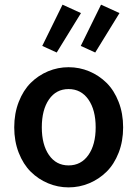

<svg xmlns="http://www.w3.org/2000/svg" viewBox="-20 -791 589 823"><path d="M273.9 12.2Q228 12.2 186 -5.4Q144 -22.9 111.8 -54.9Q79.6 -86.9 60.3 -136.2Q41 -185.5 41 -245.1Q41 -304.7 60.3 -354.2Q79.6 -403.8 111.8 -435.8Q144 -467.8 186 -485.4Q228 -502.9 273.9 -502.9Q320.3 -502.9 362.3 -485.4Q404.3 -467.8 436.8 -435.8Q469.2 -403.8 488.5 -354.2Q507.8 -304.7 507.8 -245.1Q507.8 -185.5 488.5 -136.2Q469.2 -86.9 436.8 -54.9Q404.3 -22.9 362.3 -5.4Q320.3 12.2 273.9 12.2ZM273.9 -82Q327.6 -82 358.9 -126.5Q390.1 -170.9 390.1 -245.1Q390.1 -319.8 358.9 -364.5Q327.6 -409.2 273.9 -409.2Q220.7 -409.2 189.9 -364.7Q159.2 -320.3 159.2 -245.1Q159.2 -170.9 189.9 -126.5Q220.7 -82 273.9 -82ZM223.1 -565.9 161.1 -594.2 248 -771 327.1 -734.9ZM388.2 -565.9 326.2 -594.2 413.1 -771 492.2 -734.9Z"/></svg>

Font: Toshiba Sans Medium
Style: Regular
Weight: 500
Designer: Paul D. Hunt
Foundry: Toshiba Corporation
Version: Version 2.020;PS 2.0;hotconv 1.0.86;makeotf.lib2.5.63406